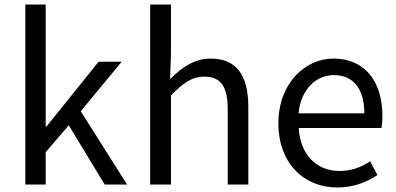

<svg xmlns="http://www.w3.org/2000/svg" viewBox="-20 -816 1753 849"><path d="M92 0H182V-143L284 -262L443 0H542L337 -324L518 -543H416L186 -257H182V-796H92Z M644 0H736V-394C790 -449 828 -477 884 -477C956 -477 987 -434 987 -332V0H1078V-344C1078 -482 1026 -557 912 -557C838 -557 782 -516 732 -466L736 -578V-796H644Z M1471 13C1544 13 1602 -11 1649 -42L1617 -103C1576 -76 1534 -60 1481 -60C1378 -60 1307 -134 1301 -250H1667C1669 -264 1671 -282 1671 -302C1671 -457 1593 -557 1454 -557C1330 -557 1211 -448 1211 -271C1211 -92 1326 13 1471 13ZM1300 -315C1311 -423 1379 -484 1456 -484C1541 -484 1591 -425 1591 -315Z"/></svg>

Font: Noto Sans KR
Style: Regular
Weight: 400
Designer: Ryoko NISHIZUKA 西塚涼子 (kana, bopomofo & ideographs); Paul D. Hunt (Latin, Greek & Cyrillic); Sandoll Communications 산돌커뮤니
Foundry: Adobe
Version: Version 2.004;hotconv 1.0.118;makeotfexe 2.5.65603